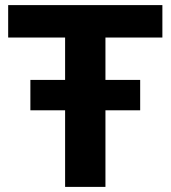

<svg xmlns="http://www.w3.org/2000/svg" viewBox="-20 -732 668 752"><path d="M616 -585H393V-419H529V-300H393V0H235V-300H99V-419H235V-585H12V-712H616Z"/></svg>

Font: Muli ExtraBold
Style: Regular
Weight: 800
Designer: Vernon Adams
Foundry: Vernon Adams
Version: Version 2.000